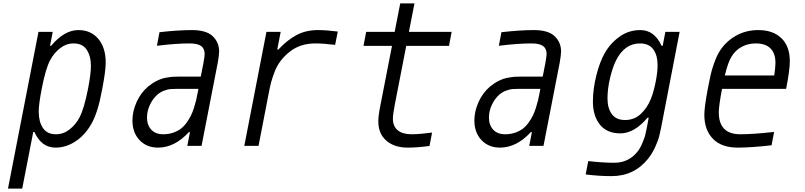

<svg xmlns="http://www.w3.org/2000/svg" viewBox="-20 -853 4707 1123"><path d="M438.8 -677.1Q511.7 -677.1 555 -625.7Q598.3 -574.2 598.3 -486.3Q598.3 -438.8 578.1 -333.3Q569 -287.8 563.5 -263Q557.9 -238.3 547.2 -204.8Q536.5 -171.2 522.8 -143.9Q485.7 -71 427.7 -30.3Q369.8 10.4 305.3 10.4Q222 10.4 181 -81.4H174.5L110 250H26.7L205.1 -666.7H288.4L272.8 -585.3H279.3Q356.1 -677.1 438.8 -677.1ZM206.4 -199.9Q206.4 -141.9 230.8 -104.8Q255.2 -67.7 307.3 -67.7Q350.9 -67.7 387 -96Q423.2 -124.3 445.3 -166.7Q472 -217.4 494.8 -333.3Q511.7 -420.6 511.7 -466.8Q511.7 -524.7 487.3 -561.8Q462.9 -599 410.8 -599Q367.2 -599 331.1 -570.6Q294.9 -542.3 272.8 -500Q246.7 -451.2 224 -333.3Q206.4 -242.8 206.4 -199.9Z M1140.6 -333.3H1013Q988.9 -333.3 975.3 -332Q961.6 -330.7 939.5 -322.6Q917.3 -314.5 899.1 -298.2Q873 -274.7 856.4 -238.9Q839.8 -203.1 839.8 -165.4Q839.8 -121.7 864.6 -94.7Q889.3 -67.7 934.9 -67.7Q966.1 -67.7 992.5 -76.8Q1018.9 -85.9 1037.4 -99.9Q1056 -113.9 1071.6 -135.7Q1087.2 -157.6 1096.7 -176.8Q1106.1 -196 1114.6 -222.7Q1123 -249.3 1127 -266.3Q1130.9 -283.2 1135.4 -306.6ZM1102.9 -677.1Q1184.9 -677.1 1222.7 -642.6Q1261.7 -606.1 1261.7 -552.1Q1261.7 -532.6 1253.9 -487.6L1158.9 0H1075.5L1091.1 -80.1H1084.6Q1001.3 10.4 904.3 10.4Q837.9 10.4 796.2 -33.5Q754.6 -77.5 754.6 -148.4Q754.6 -201.8 779 -256.2Q803.4 -310.5 846.4 -347Q871.1 -367.2 897.1 -380.2Q923.2 -393.2 949.5 -398.1Q975.9 -403 990.9 -404Q1005.9 -404.9 1028 -404.9H1154.3L1169.9 -484.4Q1177.1 -524.7 1177.1 -537.1Q1177.1 -568.4 1156.6 -583.7Q1136.1 -599 1087.9 -599Q1009.8 -599 897.8 -585.3L912.8 -664.7Q1022.8 -677.1 1102.9 -677.1Z M1824.9 -599Q1736.3 -599 1675.8 -551.4Q1643.9 -526.7 1621.1 -496.4Q1598.3 -466.1 1585 -430Q1571.6 -393.9 1565.4 -370.4Q1559.2 -347 1552.1 -309.2L1492.2 0H1408.9L1538.4 -666.7H1621.7L1601.6 -563.2H1608.1Q1659.5 -618.5 1714.2 -647.8Q1768.9 -677.1 1839.8 -677.1Q1888 -677.1 1955.7 -668.6L1940.1 -590.5Q1872.4 -599 1824.9 -599Z M2278 -160.2Q2278 -113.9 2306.6 -90.8Q2335.3 -67.7 2386.7 -67.7Q2432.9 -67.7 2507.2 -77.5L2492.2 0.7Q2419.9 10.4 2365.2 10.4Q2286.5 10.4 2239.6 -30.3Q2192.7 -71 2192.7 -143.2Q2192.7 -175.8 2204.4 -234.4L2272.8 -584.6H2106.1L2121.7 -666.7H2288.4L2321 -833.3H2404.3L2371.7 -666.7H2621.7L2606.1 -584.6H2356.1L2289.1 -240.9Q2278 -182.9 2278 -160.2Z M3140.6 -333.3H3013Q2988.9 -333.3 2975.3 -332Q2961.6 -330.7 2939.5 -322.6Q2917.3 -314.5 2899.1 -298.2Q2873 -274.7 2856.4 -238.9Q2839.8 -203.1 2839.8 -165.4Q2839.8 -121.7 2864.6 -94.7Q2889.3 -67.7 2934.9 -67.7Q2966.1 -67.7 2992.5 -76.8Q3018.9 -85.9 3037.4 -99.9Q3056 -113.9 3071.6 -135.7Q3087.2 -157.6 3096.7 -176.8Q3106.1 -196 3114.6 -222.7Q3123 -249.3 3127 -266.3Q3130.9 -283.2 3135.4 -306.6ZM3102.9 -677.1Q3184.9 -677.1 3222.7 -642.6Q3261.7 -606.1 3261.7 -552.1Q3261.7 -532.6 3253.9 -487.6L3158.9 0H3075.5L3091.1 -80.1H3084.6Q3001.3 10.4 2904.3 10.4Q2837.9 10.4 2796.2 -33.5Q2754.6 -77.5 2754.6 -148.4Q2754.6 -201.8 2779 -256.2Q2803.4 -310.5 2846.4 -347Q2871.1 -367.2 2897.1 -380.2Q2923.2 -393.2 2949.5 -398.1Q2975.9 -403 2990.9 -404Q3005.9 -404.9 3028 -404.9H3154.3L3169.9 -484.4Q3177.1 -524.7 3177.1 -537.1Q3177.1 -568.4 3156.6 -583.7Q3136.1 -599 3087.9 -599Q3009.8 -599 2897.8 -585.3L2912.8 -664.7Q3022.8 -677.1 3102.9 -677.1Z M3826.2 -472Q3826.2 -529.9 3800.8 -564.5Q3775.4 -599 3723.3 -599Q3634.1 -599 3584 -501.3Q3563.2 -460.3 3548.2 -396.8Q3533.2 -333.3 3533.2 -278Q3533.2 -220.1 3558.6 -185.5Q3584 -151 3636.1 -151Q3689.5 -151 3727.2 -185.9Q3765 -220.7 3786.5 -273.4Q3802.1 -311.8 3814.1 -370.1Q3826.2 -428.4 3826.2 -472ZM3608.1 -72.9Q3529.9 -72.9 3488.9 -124Q3447.9 -175.1 3447.9 -259.1Q3447.9 -332 3467.8 -411.1Q3487.6 -490.2 3516.3 -541Q3548.8 -599 3602.9 -638Q3656.9 -677.1 3725.3 -677.1Q3807.3 -677.1 3849.6 -585.3H3856.1L3871.7 -666.7H3955.1L3846.4 -104.2Q3839.8 -72.9 3835 -53.4Q3830.1 -33.9 3813.2 4.6Q3796.2 43 3772.1 73.6Q3690.1 177.1 3557.3 177.1Q3481.1 177.1 3405.6 167.3L3420.6 89.2Q3507.2 99 3572.9 99Q3655.6 99 3707.7 35.2Q3724.6 14.3 3737.6 -17.3Q3750.7 -48.8 3753.6 -61.8Q3756.5 -74.9 3763 -104.2L3774.1 -164.7H3767.6Q3690.1 -72.9 3608.1 -72.9Z M4515.6 -485Q4515.6 -540.4 4486.7 -569.7Q4457.7 -599 4400.4 -599Q4353.5 -599 4316.4 -578.1Q4279.3 -557.3 4257.8 -520.2Q4238.3 -489.6 4219.4 -411.5H4508.5Q4515.6 -459 4515.6 -485ZM4184.2 -196Q4184.2 -67.7 4309.9 -67.7Q4386.1 -67.7 4507.8 -81.4L4492.8 -3.3Q4372.4 10.4 4294.9 10.4Q4199.9 10.4 4149.7 -41.3Q4099.6 -93.1 4099.6 -182.3Q4099.6 -225.9 4119.8 -333.3Q4129.6 -384.8 4136.1 -413.7Q4142.6 -442.7 4155.6 -480.5Q4168.6 -518.2 4184.9 -546.2Q4218.1 -604.2 4278.6 -640.6Q4339.2 -677.1 4415.4 -677.1Q4501.3 -677.1 4550.5 -629.6Q4599.6 -582 4599.6 -495.4Q4599.6 -443.4 4578.1 -333.3H4203.1Q4184.2 -233.7 4184.2 -196Z"/></svg>

Font: TypoPRO Monoid
Style: Italic
Weight: 400
Width: 4
Italic angle: -11°
Monospace: yes
Version: Version 0.61